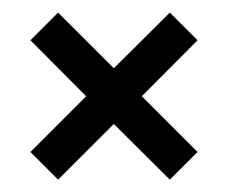

<svg xmlns="http://www.w3.org/2000/svg" viewBox="-20 -485 366 308"><path d="M28.8 -241.2 118.2 -330.6 28.8 -420.4 73.2 -464.8 162.6 -375.5 252.4 -464.8 296.9 -420.4 207.5 -330.6 296.9 -241.2 252.4 -196.8 162.6 -286.1 73.2 -196.8Z"/></svg>

Font: Fibel Sued LRS
Style: Regular
Weight: 400
Designer: Peter Wiegel
Foundry: Peter Wiegel
Version: Version 000.000